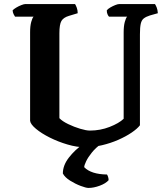

<svg xmlns="http://www.w3.org/2000/svg" viewBox="-20 -724 825 944"><path d="M398 0Q358 0 312 -13.5Q266 -27 225 -47.5Q184 -68 157 -90.5Q130 -113 128 -130V-565Q128 -596 133.5 -616Q139 -636 145 -642H54Q51 -646 47 -654Q43 -662 42 -673Q47 -679 59.5 -686.5Q72 -694 85 -699Q98 -704 104 -704H349Q353 -698 357.5 -686Q362 -674 362 -659L319 -646Q292 -638 282 -621Q272 -604 272 -560V-143Q286 -128 315 -114Q344 -100 374 -91Q404 -82 422 -82Q473 -82 519 -100Q565 -118 588 -140V-564Q588 -596 593.5 -616Q599 -636 605 -642H516Q512 -646 508.5 -654Q505 -662 505 -673Q510 -680 522 -687Q534 -694 546.5 -699Q559 -704 566 -704H742Q746 -698 750.5 -687Q755 -676 756 -659L717 -648Q698 -642 687 -633.5Q676 -625 672 -607Q668 -589 668 -555V-108Q655 -91 627 -72Q599 -53 561.5 -36.5Q524 -20 481.5 -10Q439 0 398 0ZM415 200Q403 200 376.5 190Q350 180 324.5 164Q299 148 289 129Q289 89 318.5 51Q348 13 387 -14L478 -17Q451 2 432 25.5Q413 49 403.5 69Q394 89 394 98Q428 133 506 134Q509 138 511.5 146Q514 154 514 162Q500 178 470.5 189Q441 200 415 200Z"/></svg>

Font: Texturina
Style: Bold
Weight: 700
Designer: Guillermo Torres Carreño
Foundry: Omnibus-Type
Version: Version 1.002; ttfautohint (v1.8.3)